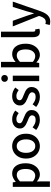

<svg xmlns="http://www.w3.org/2000/svg" viewBox="1448 -2286 1067 4004"><g transform="rotate(-90 1982.0 -283.5)"><path d="M87 223V-551H181L191 -490H193Q229 -520 273 -542Q317 -564 363 -564Q467 -564 523.5 -488Q580 -412 580 -284Q580 -190 546.5 -123Q513 -56 459 -21Q405 14 343 14Q307 14 270.5 -2.5Q234 -19 199 -49L202 45V223ZM321 -83Q381 -83 421 -134.5Q461 -186 461 -282Q461 -368 431 -418Q401 -468 332 -468Q300 -468 268.5 -451Q237 -434 202 -401V-132Q234 -105 265 -94Q296 -83 321 -83Z M938 14Q869 14 810 -20Q751 -54 714.5 -119Q678 -184 678 -275Q678 -367 714.5 -431.5Q751 -496 810 -530Q869 -564 938 -564Q1006 -564 1065 -530Q1124 -496 1160 -431.5Q1196 -367 1196 -275Q1196 -184 1160 -119Q1124 -54 1065 -20Q1006 14 938 14ZM938 -82Q1003 -82 1040.5 -134.5Q1078 -187 1078 -275Q1078 -362 1040.5 -415.5Q1003 -469 938 -469Q873 -469 835 -415.5Q797 -362 797 -275Q797 -187 835 -134.5Q873 -82 938 -82Z M1481 14Q1424 14 1369 -8Q1314 -30 1274 -63L1329 -138Q1365 -109 1402.5 -91.5Q1440 -74 1484 -74Q1533 -74 1556.5 -95.5Q1580 -117 1580 -148Q1580 -173 1562.5 -190Q1545 -207 1517 -219.5Q1489 -232 1459 -243Q1423 -257 1387.5 -276.5Q1352 -296 1328.5 -326.5Q1305 -357 1305 -403Q1305 -472 1357.5 -518Q1410 -564 1501 -564Q1556 -564 1601.5 -544.5Q1647 -525 1679 -499L1626 -428Q1597 -449 1567 -462.5Q1537 -476 1504 -476Q1458 -476 1436 -456.5Q1414 -437 1414 -408Q1414 -385 1430 -370Q1446 -355 1472.5 -344Q1499 -333 1529 -321Q1567 -307 1604 -288Q1641 -269 1665.5 -238Q1690 -207 1690 -155Q1690 -109 1666 -70.5Q1642 -32 1595.5 -9Q1549 14 1481 14Z M1961 14Q1904 14 1849 -8Q1794 -30 1754 -63L1809 -138Q1845 -109 1882.5 -91.5Q1920 -74 1964 -74Q2013 -74 2036.5 -95.5Q2060 -117 2060 -148Q2060 -173 2042.5 -190Q2025 -207 1997 -219.5Q1969 -232 1939 -243Q1903 -257 1867.5 -276.5Q1832 -296 1808.5 -326.5Q1785 -357 1785 -403Q1785 -472 1837.5 -518Q1890 -564 1981 -564Q2036 -564 2081.5 -544.5Q2127 -525 2159 -499L2106 -428Q2077 -449 2047 -462.5Q2017 -476 1984 -476Q1938 -476 1916 -456.5Q1894 -437 1894 -408Q1894 -385 1910 -370Q1926 -355 1952.5 -344Q1979 -333 2009 -321Q2047 -307 2084 -288Q2121 -269 2145.5 -238Q2170 -207 2170 -155Q2170 -109 2146 -70.5Q2122 -32 2075.5 -9Q2029 14 1961 14Z M2292 0V-551H2407V0ZM2350 -653Q2318 -653 2298 -672Q2278 -691 2278 -723Q2278 -753 2298 -772Q2318 -791 2350 -791Q2382 -791 2401.5 -772Q2421 -753 2421 -723Q2421 -691 2401.5 -672Q2382 -653 2350 -653Z M2836 14Q2799 14 2759.5 -4.5Q2720 -23 2685 -57H2681L2671 0H2580V-797H2695V-586L2691 -492Q2727 -524 2769.5 -544Q2812 -564 2855 -564Q2959 -564 3016 -488Q3073 -412 3073 -284Q3073 -190 3039.5 -123Q3006 -56 2952 -21Q2898 14 2836 14ZM2814 -83Q2874 -83 2914 -134.5Q2954 -186 2954 -282Q2954 -368 2924 -418Q2894 -468 2825 -468Q2793 -468 2761 -451Q2729 -434 2695 -401V-132Q2727 -105 2758 -94Q2789 -83 2814 -83Z M3323 14Q3261 14 3235 -24.5Q3209 -63 3209 -130V-797H3324V-124Q3324 -101 3332.5 -91.5Q3341 -82 3351 -82Q3355 -82 3359 -82.5Q3363 -83 3371 -84L3385 3Q3375 7 3360 10.5Q3345 14 3323 14Z M3533 230Q3511 230 3494 227Q3477 224 3463 219L3485 129Q3493 131 3504 134Q3515 137 3526 137Q3570 137 3597.5 107.5Q3625 78 3640 34L3652 -4L3434 -551H3551L3652 -267Q3665 -230 3677.5 -190.5Q3690 -151 3703 -112H3708Q3719 -150 3730 -190Q3741 -230 3751 -267L3840 -551H3951L3749 33Q3728 92 3699.5 136.5Q3671 181 3631 205.5Q3591 230 3533 230Z"/></g></svg>

Font: Source Han Sans Medium
Style: Regular
Weight: 500
Designer: Ryoko NISHIZUKA Ë•øÂ°öÊ∂ºÂ≠ê (kana, bopomofo & ideographs); Paul D. Hunt (Latin, Greek & Cyrillic); Sandoll Communicatio
Foundry: Adobe
Version: Version 2.004;hotconv 1.0.118;makeotfexe 2.5.65603